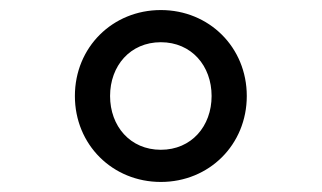

<svg xmlns="http://www.w3.org/2000/svg" viewBox="-20 -730 640 382"><path d="M300 -368C396 -368 471 -442 471 -539C471 -636 396 -710 300 -710C204 -710 129 -636 129 -539C129 -442 204 -368 300 -368ZM300 -432C239 -432 199 -479 199 -539C199 -599 239 -646 300 -646C361 -646 401 -599 401 -539C401 -479 361 -432 300 -432Z"/></svg>

Font: IBM Plex Mono
Style: Regular
Weight: 400
Monospace: yes
Designer: Mike Abbink, Paul van der Laan, Pieter van Rosmalen
Foundry: Bold Monday
Version: Version 2.004